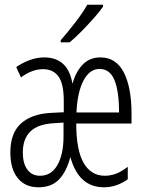

<svg xmlns="http://www.w3.org/2000/svg" viewBox="-20 -786 603 816"><path d="M143 10Q87 10 55.5 -29Q24 -68 24 -138Q24 -220 68.5 -260.5Q113 -301 192 -306L251 -309V-358Q251 -430 228.5 -461Q206 -492 163 -492Q116 -492 69 -457L49 -501Q73 -518 104.5 -530Q136 -542 168 -542Q217 -542 247.5 -515Q278 -488 288 -430Q302 -481 331.5 -511.5Q361 -542 407 -542Q473 -542 506 -478.5Q539 -415 539 -302V-261H304Q304 -148 335.5 -93.5Q367 -39 426 -39Q448 -39 471 -47Q494 -55 523 -77V-24Q475 10 422 10Q314 10 279 -119Q263 -57 231 -23.5Q199 10 143 10ZM486 -308Q486 -398 466.5 -445.5Q447 -493 403 -493Q361 -493 335 -444Q309 -395 305 -308ZM150 -39Q198 -39 224 -84.5Q250 -130 250 -207V-265L205 -262Q77 -254 77 -138Q77 -91 96.5 -65Q116 -39 150 -39ZM238 -615Q267 -648 299.5 -690Q332 -732 351 -766H418V-758Q403 -736 378.5 -708.5Q354 -681 327 -653.5Q300 -626 276 -606H238Z"/></svg>

Font: Noto Sans Mono SemiCondensed Light
Style: Regular
Weight: 300
Width: 4
Designer: Monotype Design Team
Foundry: Monotype Imaging Inc.
Version: Version 2.014; ttfautohint (v1.8.4.7-5d5b)